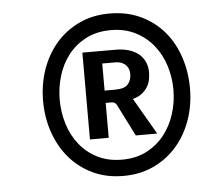

<svg xmlns="http://www.w3.org/2000/svg" viewBox="-43 -780 643 597"><g transform="rotate(-5 279.0 -481.5)"><path d="M90.3 -481.9Q90.3 -534.2 106.4 -580.3Q122.6 -626.5 152.3 -660.9Q182.1 -695.3 224.4 -715.3Q266.6 -735.4 319.3 -735.4Q374 -735.4 416.7 -715.1Q459.5 -694.8 488.8 -660.4Q518.1 -626 533.4 -579.8Q548.8 -533.7 548.8 -481.9Q548.8 -429.7 532.7 -383.8Q516.6 -337.9 486.6 -303.2Q456.5 -268.6 414.3 -248.5Q372.1 -228.5 319.3 -228.5Q266.1 -228.5 223.6 -248.8Q181.2 -269 151.6 -303.7Q122.1 -338.4 106.2 -384.3Q90.3 -430.2 90.3 -481.9ZM142.1 -481.9Q142.1 -442.9 153.3 -406.2Q164.6 -369.6 187 -341.3Q209.5 -313 242.7 -296.1Q275.9 -279.3 319.3 -279.3Q363.3 -279.3 396.5 -296.6Q429.7 -314 451.9 -342.3Q474.1 -370.6 485.6 -407Q497.1 -443.4 497.1 -481.9Q497.1 -521 485.6 -557.4Q474.1 -593.8 451.4 -621.8Q428.7 -649.9 395.5 -666.7Q362.3 -683.6 319.3 -683.6Q274.4 -683.6 241 -666Q207.5 -648.4 185.5 -619.9Q163.6 -591.3 152.8 -555.2Q142.1 -519 142.1 -481.9ZM283.7 -459.5V-350.6H225.1V-621.6H330.1Q350.6 -621.6 368.4 -616.5Q386.2 -611.3 398.9 -601.6Q411.6 -591.8 418.9 -576.9Q426.3 -562 426.3 -543Q426.3 -531.7 424.1 -520Q421.9 -508.3 415.5 -497.8Q409.2 -487.3 398.2 -478.3Q387.2 -469.2 369.1 -464.4L435.1 -350.6H368.2L317.4 -451.2Q314.9 -455.1 311.5 -457.3Q308.1 -459.5 301.3 -459.5ZM283.7 -498H316.4Q346.2 -498 356.9 -510.7Q367.7 -523.4 367.7 -543Q367.7 -549.8 365.5 -556.9Q363.3 -564 358.2 -569.6Q353 -575.2 344.5 -578.9Q335.9 -582.5 323.7 -582.5H283.7Z"/></g></svg>

Font: Ufes Sans
Style: Italic
Weight: 400
Designer: Ricardo Esteves & Filipe Motta
Foundry: ProDesignUfes - Ricardo Esteves, Filipe Motta
Version: Version 2.0